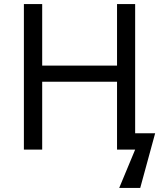

<svg xmlns="http://www.w3.org/2000/svg" viewBox="-20 -734 796 942"><path d="M643.1 -80.1H741.2L668 188H564.9L643.1 0H554.2V-333H187V0H97.2V-713.9H187V-412.1H554.2V-713.9H643.1Z"/></svg>

Font: NotoPenekeko
Style: Regular
Weight: 400
Designer: Monotype Design team
Foundry: Monotype Imaging Inc.
Version: Version 1.04